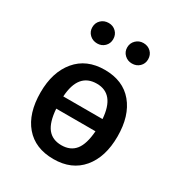

<svg xmlns="http://www.w3.org/2000/svg" viewBox="-183 -896 966 1034"><g transform="rotate(30 300.0 -379.0)"><path d="M539 -265Q539 -137 476 -62Q413 13 300 13Q186 13 123.5 -60.5Q61 -134 61 -264Q61 -390 124.5 -466Q188 -542 301 -542Q415 -542 477 -467.5Q539 -393 539 -265ZM178 -306H422Q411 -456 301 -456Q187 -456 178 -306ZM178 -230Q184 -148 214 -110.5Q244 -73 300 -73Q356 -73 386 -110.5Q416 -148 422 -230ZM127 -707Q127 -735 146 -753Q165 -771 193 -771Q220 -771 238.5 -753Q257 -735 257 -707Q257 -680 238.5 -662Q220 -644 193 -644Q165 -644 146 -662Q127 -680 127 -707ZM344 -707Q344 -734 363 -752.5Q382 -771 409 -771Q437 -771 455.5 -753Q474 -735 474 -707Q474 -680 455.5 -662Q437 -644 409 -644Q382 -644 363 -662Q344 -680 344 -707Z"/></g></svg>

Font: Fira Mono Medium
Style: Regular
Weight: 500
Designer: Carrois Corporate & Edenspiekermann AG
Foundry: Carrois Corporate GbR & Edenspiekermann AG
Version: Version 3.206